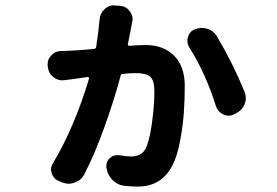

<svg xmlns="http://www.w3.org/2000/svg" viewBox="-20 -645 1040 722"><path d="M354.5 -572.3Q356.4 -595.7 374 -611.3Q388.7 -625 408.2 -625Q411.1 -625 414.1 -624L433.6 -623Q456.1 -620.1 468.8 -601.6Q478.5 -587.9 478.5 -572.3Q478.5 -567.4 476.6 -561.5Q476.6 -561.5 476.6 -560.5Q475.6 -551.8 460.9 -479.5Q460 -476.6 461.9 -474.6Q463.9 -472.7 466.8 -472.7Q500 -475.6 528.3 -475.6Q594.7 -475.6 634.8 -435.5Q674.8 -395.5 674.8 -321.3Q674.8 -272.5 671.4 -222.2Q668 -171.9 657.2 -115.2Q646.5 -58.6 629.9 -26.4Q589.8 56.6 498 56.6Q473.6 56.6 447.3 53.7Q421.9 50.8 403.3 32.2Q384.8 13.7 380.9 -11.7L379.9 -14.6Q379.9 -18.6 379.9 -22.5Q379.9 -38.1 392.1 -49.8Q404.3 -61.5 420.9 -61.5Q423.8 -61.5 427.7 -61.5Q456.1 -56.6 472.7 -56.6Q510.7 -56.6 526.4 -84Q541 -110.4 550.8 -178.2Q560.5 -246.1 560.5 -299.8Q560.5 -343.8 544.4 -356.9Q528.3 -370.1 489.3 -370.1Q470.7 -370.1 442.4 -367.2Q434.6 -367.2 433.6 -360.4Q410.2 -271.5 373 -168Q335.9 -64.5 296.9 10.7Q285.2 33.2 261.7 41Q250 45.9 238.3 45.9Q226.6 45.9 213.9 41L202.1 36.1Q181.6 28.3 174.8 7.8Q171.9 0 171.9 -7.8Q171.9 -20.5 179.7 -32.2Q260.7 -168 314.5 -348.6Q315.4 -351.6 314 -353.5Q312.5 -355.5 309.6 -355.5Q296.9 -353.5 272.5 -350.1Q248 -346.7 240.2 -345.7Q232.4 -344.7 223.6 -343.8Q218.8 -342.8 214.8 -342.8Q196.3 -342.8 181.6 -354.5Q163.1 -368.2 160.2 -391.6L159.2 -397.5Q159.2 -401.4 159.2 -404.3Q159.2 -422.9 172.9 -436.5Q187.5 -453.1 210.9 -453.1Q223.6 -453.1 238.3 -454.1Q269.5 -455.1 334 -460.9Q340.8 -461.9 341.8 -468.8Q350.6 -527.3 354.5 -572.3ZM692.4 -465.8Q684.6 -478.5 684.6 -492.2Q684.6 -498 686.5 -504.9Q692.4 -526.4 711.9 -534.2Q725.6 -540 739.3 -540Q749 -540 758.8 -537.1Q782.2 -530.3 794.9 -509.8Q856.4 -406.2 900.4 -297.9Q904.3 -286.1 904.3 -275.4Q904.3 -263.7 899.4 -252Q889.6 -229.5 867.2 -218.8L859.4 -214.8Q849.6 -210 839.4 -210Q829.1 -210 819.3 -214.8Q798.8 -224.6 792 -246.1Q753.9 -368.2 692.4 -465.8Z"/></svg>

Font: Gen Jyuu Gothic Monospace Bold
Style: Bold
Weight: 700
Designer: [Source Han Sans]
Ryoko NISHIZUKA  (kana & ideographs); Paul D. Hunt (Latin, Greek & Cyrillic); Wenlong ZHANG  (bopomofo
Version: Version 1.002.20150607